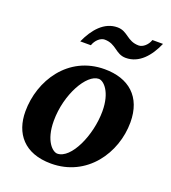

<svg xmlns="http://www.w3.org/2000/svg" viewBox="-132 -807 818 918"><g transform="rotate(20 276.5 -348.5)"><path d="M522 -303C522 -433 443 -500 320 -500C135 -500 32 -338 32 -181C32 -70 95 12 232 12C414 12 522 -146 522 -303ZM378 -307C378 -184 314 -43 244 -43C221 -43 175 -82 175 -185C175 -320 248 -447 309 -447C334 -447 378 -405 378 -307ZM540 -709H486C478 -683 454 -662 433 -662C373 -662 362 -709 309 -709C242 -709 195 -654 164 -585H218C227 -612 250 -633 271 -633C331 -633 342 -585 395 -585C463 -585 510 -640 540 -709Z"/></g></svg>

Font: Veleka
Style: Bold Italic
Weight: 700
Italic angle: -12°
Designer: Stefan Peev, Context Ltd, 2016; SIL International, 1997-2014.
Foundry: Stefan Peev, Context Ltd, 2016
Version: Version 5.000